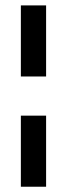

<svg xmlns="http://www.w3.org/2000/svg" viewBox="-20 -708 254 728"><path d="M59.1 -269.5H154.8V0H59.1ZM59.1 -687.5H154.8V-418H59.1Z"/></svg>

Font: Paytone One
Style: Regular
Weight: 400
Designer: vernon adams
Foundry: vernon adams
Version: 1.000